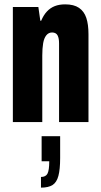

<svg xmlns="http://www.w3.org/2000/svg" viewBox="-20 -560 462 881"><path d="M39 0V-528H156L165 -465H169Q180 -491 195.5 -507.5Q211 -524 231.5 -532Q252 -540 279 -540Q319 -540 342.5 -524Q366 -508 376 -478Q386 -448 386 -403V0H251V-361Q251 -372 249.5 -381Q248 -390 244.5 -397Q241 -404 234.5 -407.5Q228 -411 219 -411Q203 -411 192.5 -398Q182 -385 178 -361.5Q174 -338 174 -305V0ZM168 301V252Q190 252 198 236.5Q206 221 206 180H171V65H256V165Q256 217 248 247Q240 277 221 289Q202 301 168 301Z"/></svg>

Font: Archivo ExtraCondensed ExtraBold
Style: Regular
Weight: 800
Width: 2
Designer: Hector Gatti
Foundry: Omnibus-Type
Version: Version 2.001